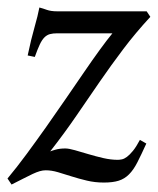

<svg xmlns="http://www.w3.org/2000/svg" viewBox="-22 -477 421 512"><path d="M378.9 -432.1Q338.9 -388.7 306.6 -345.9Q274.4 -303.2 243.9 -259Q213.4 -214.8 181.9 -168.7Q150.4 -122.6 111.8 -73.2Q113.3 -74.2 125 -77.6Q136.7 -81.1 151.9 -81.1Q161.6 -81.1 178 -76.4Q194.3 -71.8 213.9 -65.9Q233.4 -60.1 253.7 -55.4Q273.9 -50.8 292 -50.8Q296.4 -50.8 302.7 -52Q309.1 -53.2 316.4 -58.6Q323.7 -64 332.5 -74.7Q341.3 -85.4 351.1 -104L368.2 -94.2Q354.5 -64 344.2 -43.9Q334 -23.9 322 -12Q310.1 0 294.4 4.9Q278.8 9.8 254.9 9.8Q231 9.8 209.5 4.6Q188 -0.5 168.9 -6.6Q149.9 -12.7 132.6 -17.8Q115.2 -22.9 100.1 -22.9Q92.3 -22.9 84 -20.5Q75.7 -18.1 65.2 -13.2Q54.7 -8.3 41 -1.2Q27.3 5.9 8.8 15.1L-2 -1Q22.5 -30.3 48.6 -65.7Q74.7 -101.1 101.1 -138.4Q127.4 -175.8 153.1 -213.1Q178.7 -250.5 201.7 -283.9Q224.6 -317.4 244.1 -344.2Q263.7 -371.1 277.8 -388.2H130.9Q119.1 -388.2 111.1 -386Q103 -383.8 96.4 -377.2Q89.8 -370.6 84 -358.2Q78.1 -345.7 70.8 -325.2L51.8 -329.1Q61 -373 70.1 -404.5Q79.1 -436 83 -457Q92.3 -454.6 103 -450.7Q113.8 -446.8 130.9 -446.8H369.1Z"/></svg>

Font: Akkhara
Style: Italic
Weight: 400
Italic angle: -7°
Designer: J. Victor Gaultney
Version: Version 1.00 June 13, 2006, initial release